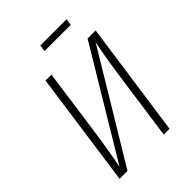

<svg xmlns="http://www.w3.org/2000/svg" viewBox="-239 -961 1078 1078"><g transform="rotate(-45 300.5 -422.0)"><path d="M462 0H416L469 -378Q492 -543 512 -637L128 0H65L161 -684H208L155 -304Q132 -143 112 -47L495 -684H559ZM482 -805H274L280 -844H488Z"/></g></svg>

Font: Fira Sans Condensed ExtraLight
Style: Italic
Weight: 275
Width: 3
Italic angle: -8°
Designer: Carrois Corporate & Edenspiekermann AG
Foundry: Carrois Corporate GbR & Edenspiekermann AG
Version: Version 4.203